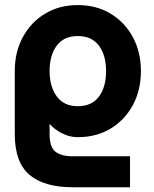

<svg xmlns="http://www.w3.org/2000/svg" viewBox="-20 -541 623 775"><path d="M180.2 0Q180.2 53.2 203.9 71.5Q227.5 89.8 273.4 89.8H504.9V214.8H273.4Q158.2 214.8 98.9 164.6Q39.6 114.3 39.6 0V-253.9Q39.6 -331.1 72.3 -391.4Q105 -451.7 162.4 -486.1Q219.7 -520.5 293.9 -520.5Q368.7 -520.5 426 -486.1Q483.4 -451.7 516.1 -391.4Q548.8 -331.1 548.8 -253.9Q548.8 -176.8 516.1 -116.5Q483.4 -56.2 426 -21.7Q368.7 12.7 293.9 12.7Q260.7 12.7 230.2 -2.9Q199.7 -18.6 180.2 -41ZM180.2 -253.9Q180.2 -191.9 209 -152.1Q237.8 -112.3 293.9 -112.3Q350.6 -112.3 379.4 -151.1Q408.2 -189.9 408.2 -253.9Q408.2 -317.9 379.4 -356.7Q350.6 -395.5 293.9 -395.5Q237.8 -395.5 209 -356.7Q180.2 -317.9 180.2 -253.9Z"/></svg>

Font: Giphurs
Style: Bold
Weight: 700
Version: Version 0.920; ttfautohint (v1.8.4.7-5d5b)